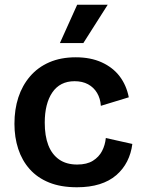

<svg xmlns="http://www.w3.org/2000/svg" viewBox="-20 -778 599 811"><path d="M305 13Q237 13 187.5 -7Q138 -27 105.5 -63.5Q73 -100 57 -149Q41 -198 41 -255Q41 -316 57.5 -366.5Q74 -417 107 -455.5Q140 -494 188.5 -515Q237 -536 300 -536Q363 -536 410 -514.5Q457 -493 485.5 -455.5Q514 -418 524 -367L406 -331Q404 -362 390 -385.5Q376 -409 352 -422Q328 -435 295 -435Q264 -435 240.5 -423Q217 -411 201 -387.5Q185 -364 177 -332Q169 -300 169 -260Q169 -204 184 -165Q199 -126 229.5 -104.5Q260 -83 306 -83Q347 -83 372.5 -99Q398 -115 411 -140Q424 -165 427 -195L539 -170Q534 -130 517 -96.5Q500 -63 471 -38Q442 -13 400.5 0Q359 13 305 13ZM332 -596H233L306 -758H435Z"/></svg>

Font: Bricolage Grotesque 18pt SemiBold
Style: Regular
Weight: 600
Version: Version 1.001;gftools[0.9.33.dev8+g029e19f]